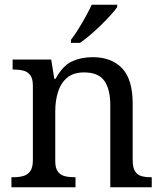

<svg xmlns="http://www.w3.org/2000/svg" viewBox="-20 -786 685 806"><path d="M28 0V-42H36Q59 -42 77.5 -47Q96 -52 107 -67.5Q118 -83 118 -114V-426Q118 -456 107 -470.5Q96 -485 78 -489.5Q60 -494 38 -494H33V-536H195L208 -455H213Q244 -511 282.5 -528.5Q321 -546 369 -546Q448 -546 492.5 -499.5Q537 -453 537 -350V-114Q537 -83 546.5 -67.5Q556 -52 573 -47Q590 -42 612 -42H617V0H443V-345Q443 -410 418.5 -446Q394 -482 333 -482Q288 -482 261.5 -459.5Q235 -437 223.5 -400Q212 -363 212 -320V-109Q212 -80 223 -65.5Q234 -51 252 -46.5Q270 -42 292 -42H297V0ZM278 -619Q293 -638 309 -664Q325 -690 340 -717Q355 -744 365 -766H472V-756Q463 -743 445 -723Q427 -703 404.5 -681Q382 -659 359 -639.5Q336 -620 316 -606H278Z"/></svg>

Font: Noto Serif Telugu
Style: Regular
Weight: 400
Designer: Jelle Bosma - Monotype Design Team
Foundry: Monotype Imaging Inc.
Version: Version 2.003